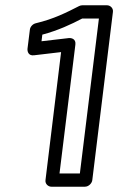

<svg xmlns="http://www.w3.org/2000/svg" viewBox="-20 -681 447 726"><path d="M174 25H301C316 25 328 11 329 0L407 -636C409 -651 396 -661 385 -661H291C287 -661 283 -660 279 -658C232 -634 183 -609 115 -593C103 -590 94 -579 93 -569L84 -497C83 -487 87 -469 109 -472L211 -484L152 0C150 15 163 25 174 25ZM205 -25 265 -512C268 -534 250 -538 240 -537L137 -525L140 -550C200 -566 249 -589 291 -611H354L282 -25Z"/></svg>

Font: Falling Sky
Style: ExtOuObl
Weight: 400
Designer: Paul D. Hunt
Foundry: Adobe Systems Incorporated
Version: Version 1.02